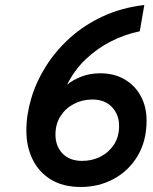

<svg xmlns="http://www.w3.org/2000/svg" viewBox="-20 -733 608 765"><path d="M302 12Q230.5 12 182.2 -18Q134 -48 109.5 -98.8Q85 -149.5 85 -213Q85 -276 104.8 -342Q124.5 -408 163.5 -469.8Q202.5 -531.5 259.2 -582.5Q316 -633.5 390.2 -668Q464.5 -702.5 555 -713L537 -608.5Q477 -596 421.5 -567.8Q366 -539.5 320.8 -496.2Q275.5 -453 247.5 -395.5Q270 -414.5 304.2 -427.8Q338.5 -441 379.5 -441Q435 -441 476.5 -416.8Q518 -392.5 541 -350Q564 -307.5 564 -253Q564 -171 528.2 -111.5Q492.5 -52 433 -20Q373.5 12 302 12ZM307.5 -92Q348 -92 381.2 -109.2Q414.5 -126.5 434.5 -157.5Q454.5 -188.5 454.5 -231Q454.5 -276.5 426 -306.5Q397.5 -336.5 348 -336.5Q308 -336.5 274.5 -319Q241 -301.5 221 -270.2Q201 -239 201 -196.5Q201 -151 229 -121.5Q257 -92 307.5 -92Z"/></svg>

Font: Overpass SemiBold
Style: Italic
Weight: 600
Italic angle: -10°
Designer: Delve Withrington, Dave Bailey, Thomas Jockin
Foundry: Delve Fonts LLC
Version: Version 4.000